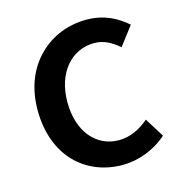

<svg xmlns="http://www.w3.org/2000/svg" viewBox="-90 -646 698 741"><g transform="rotate(-15 258.5 -275.0)"><path d="M124 -62C171 -13 237 14 311 14C374 14 439 -10 490 -55L442 -132C409 -103 368 -82 322 -82C231 -82 167 -158 167 -275C167 -391 233 -469 326 -469C363 -469 394 -452 424 -426L481 -501C441 -536 390 -564 320 -564C248 -564 180 -538 130 -488C80 -439 48 -367 48 -275C48 -184 77 -111 124 -62Z"/></g></svg>

Font: GenSekiGothic2 TW M
Style: Regular
Weight: 500
Version: Version 2.100;PS 2.1;hotconv 16.6.51;makeotf.lib2.5.65220 DE